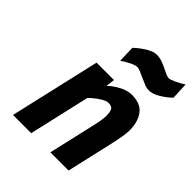

<svg xmlns="http://www.w3.org/2000/svg" viewBox="-209 -875 999 999"><g transform="rotate(45 291.0 -375.5)"><path d="M170 -500H298L292 -451Q315 -474 350.5 -493Q386 -512 419 -512Q483 -512 512 -473.5Q541 -435 541 -371Q541 -335 520 -245L464 0H330L384 -235Q402 -310 402 -338Q402 -369 394.5 -382.5Q387 -396 361 -396Q345 -396 317 -377.5Q289 -359 266 -336L189 0H55ZM387 -616Q373 -623 359 -628.5Q345 -634 336 -634Q322 -634 297 -621.5Q272 -609 250 -594L247 -686Q273 -711 305.5 -731Q338 -751 362 -751Q384 -751 405 -743.5Q426 -736 451 -723Q463 -717 474 -712.5Q485 -708 492 -708Q504 -708 529 -720Q554 -732 578 -747L582 -654Q557 -629 524 -609.5Q491 -590 466 -590Q448 -590 431.5 -596.5Q415 -603 387 -616Z"/></g></svg>

Font: Cairo
Style: Bold Italic
Weight: 700
Italic angle: -13°
Designer: Mohamed Gaber, Accademia di Belle Arti di Urbino and others
Foundry: Kief Type Foundry, Accademia di Belle Arti di Urbino and others
Version: Version 3.011